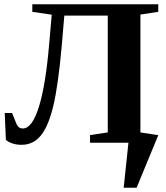

<svg xmlns="http://www.w3.org/2000/svg" viewBox="-20 -675 785 908"><path d="M728.5 -35.6 626 212.9H564.9L587.4 0H405.8V-36.1L489.7 -48.8V-601.1H284.2L272 -459Q255.9 -275.9 232.9 -177.7Q210 -79.6 173.8 -34.9Q137.7 9.8 82.5 9.8Q36.6 9.8 7.8 -13.2L2.4 -140.6H37.1L58.6 -87.4Q67.4 -67.4 87.9 -67.4Q131.8 -67.4 163.8 -169.2Q195.8 -271 212.4 -465.3L224.6 -605.5L132.8 -619.1V-654.8H728.5V-619.1L644 -606V-48.8Z"/></svg>

Font: Liberation Serif
Style: Bold
Weight: 700
Designer: Steve Matteson
Foundry: Ascender Corporation
Version: Version 2.1.5